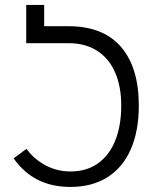

<svg xmlns="http://www.w3.org/2000/svg" viewBox="-20 -745 640 776"><path d="M35 -105 87 -143.5Q117.5 -101.5 164 -76.8Q210.5 -52 265 -52Q330 -52 376 -84.8Q422 -117.5 446 -177.5Q470 -237.5 470 -318.5Q470 -396 445 -452.8Q420 -509.5 372.2 -540Q324.5 -570.5 257 -570.5H86V-725H158.5V-639H257Q397 -639 469 -555.5Q541 -472 541 -318.5Q541 -215.5 508.5 -141.5Q476 -67.5 413.8 -28.5Q351.5 10.5 265 10.5Q190 10.5 133.2 -18Q76.5 -46.5 35 -105Z"/></svg>

Font: JuliaMono Light
Style: Regular
Weight: 300
Monospace: yes
Designer: cormullion
Foundry: corm
Version: Version 0.054; ttfautohint (v1.8.4)